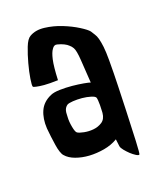

<svg xmlns="http://www.w3.org/2000/svg" viewBox="-96 -696 483 587"><g transform="rotate(-20 145.0 -402.5)"><path d="M247.1 -575.2Q251 -568.4 255.4 -562Q259.8 -555.7 262.7 -544.9Q265.6 -534.2 267.6 -517.6Q269.5 -501 269.5 -473.6Q269.5 -431.6 268.1 -388.7Q266.6 -345.7 265.6 -311.5Q263.7 -253.9 261.7 -213.4Q259.8 -172.9 257.8 -170.9Q254.9 -168.9 247.1 -173.8Q239.3 -178.7 231.4 -186Q223.6 -193.4 216.8 -201.7Q210 -210 209 -215.8Q209 -218.8 206.1 -239.3Q186.5 -227.5 161.6 -223.1Q136.7 -218.8 113.3 -220.2Q89.8 -221.7 69.8 -229Q49.8 -236.3 39.1 -249Q35.2 -252.9 31.7 -263.2Q28.3 -273.4 26.4 -286.6Q24.4 -299.8 22.5 -314.5Q20.5 -329.1 19.5 -342.8Q17.6 -375 28.3 -398.9Q39.1 -422.9 66.4 -434.6Q77.1 -439.5 96.7 -439.9Q116.2 -440.4 136.2 -438.5Q156.2 -436.5 172.4 -433.6Q188.5 -430.7 193.4 -428.7Q190.4 -471.7 188.5 -503.4Q186.5 -535.2 180.7 -544.9Q176.8 -551.8 170.9 -556.6Q166 -561.5 157.2 -565.9Q148.4 -570.3 136.7 -573.2Q127 -576.2 120.1 -565.4Q113.3 -556.6 108.4 -535.2Q103.5 -513.7 101.6 -469.7Q73.2 -468.8 57.1 -470.2Q41 -471.7 33.2 -473.6Q23.4 -475.6 22.5 -477.5Q20.5 -481.4 23.9 -502.9Q27.3 -524.4 34.2 -549.8Q41 -575.2 49.8 -597.7Q58.6 -620.1 69.3 -626Q88.9 -637.7 117.2 -634.3Q145.5 -630.9 172.4 -620.1Q199.2 -609.4 220.2 -596.2Q241.2 -583 247.1 -575.2ZM195.3 -329.1Q195.3 -333 195.8 -339.8Q196.3 -346.7 196.3 -354.5Q196.3 -362.3 195.8 -369.1Q195.3 -376 194.3 -378.9Q192.4 -383.8 179.7 -387.7Q167 -391.6 151.9 -393.1Q136.7 -394.5 122.6 -393.6Q108.4 -392.6 103.5 -389.6Q96.7 -384.8 93.8 -377.4Q90.8 -370.1 90.8 -353.5Q89.8 -338.9 93.3 -320.8Q96.7 -302.7 101.6 -299.8Q107.4 -295.9 122.1 -293Q136.7 -290 152.3 -291.5Q168 -293 180.7 -301.3Q193.4 -309.6 195.3 -329.1Z"/></g></svg>

Font: Jolly Lodger
Style: Regular
Weight: 400
Designer: Stuart Sandler
Foundry: Font Diner, Inc
Version: Version 1.000